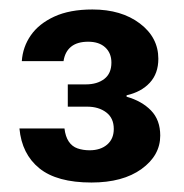

<svg xmlns="http://www.w3.org/2000/svg" viewBox="-20 -732 388 405"><path d="M173 -347Q100 -347 63 -377Q26 -407 21 -461H116Q118 -444 125 -433.5Q132 -423 143.5 -419Q155 -415 169 -415Q192 -415 206 -427Q220 -439 220 -460Q220 -483 204 -495Q188 -507 164 -507H123V-554H161Q185 -554 200 -565.5Q215 -577 215 -600Q215 -620 202 -632Q189 -644 166 -644Q143 -644 130 -633.5Q117 -623 114 -603H26Q28 -633 45 -657.5Q62 -682 94.5 -697Q127 -712 175 -712Q236 -712 275 -682.5Q314 -653 314 -608Q314 -577 296 -557.5Q278 -538 247 -531V-528Q279 -519 298.5 -499Q318 -479 318 -446Q318 -404 278.5 -375.5Q239 -347 173 -347Z"/></svg>

Font: DM Sans 24pt SemiBold
Style: Regular
Weight: 600
Designer: Colophon Foundry, Jonny Pinhorn
Foundry: Colophon Foundry
Version: Version 4.004;gftools[0.9.30]